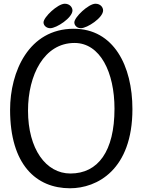

<svg xmlns="http://www.w3.org/2000/svg" viewBox="-20 -992 764 1028"><path d="M368 -936C368 -953 353 -972 327 -972C289 -972 213 -900 213 -872C213 -856 228 -841 249 -841C283 -841 368 -897 368 -936ZM532 -936C532 -953 518 -972 491 -972C454 -972 378 -900 378 -872C378 -856 392 -841 413 -841C447 -841 532 -897 532 -936ZM130 -400C130 -590 216 -762 379 -762C517 -762 593 -604 593 -410C593 -182 505 -63 357 -63C226 -63 130 -194 130 -400ZM34 -404C34 -110 174 16 355 16C499 16 689 -82 689 -408C689 -639 589 -838 375 -838C134 -838 34 -608 34 -404Z"/></svg>

Font: Life Savers
Style: ExtraBold
Weight: 800
Designer: Pablo Impallari, Rodrigo Fuenzalida, Brenda Gallo
Foundry: Pablo Impallari, Rodrigo Fuenzalida, Brenda Gallo
Version: Version 3.000